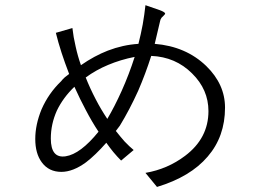

<svg xmlns="http://www.w3.org/2000/svg" viewBox="-20 -780 1040 747"><path d="M602.5 -740.2 545.9 -759.8Q542 -723.6 535.2 -684.6Q528.3 -647.5 518.6 -609.4Q458 -605.5 399.4 -583Q346.7 -562.5 294.9 -526.4Q282.2 -562.5 274.4 -598.6Q265.6 -635.7 261.7 -670.9L197.3 -652.3Q206.1 -616.2 219.7 -574.2Q231.4 -538.1 249 -492.2Q237.3 -483.4 232.4 -479.5Q223.6 -471.7 217.8 -463.9Q168.9 -417 141.6 -354.5Q117.2 -294.9 117.2 -239.3Q117.2 -182.6 142.6 -148.4Q169.9 -111.3 218.8 -111.3Q263.7 -111.3 314.5 -148.4Q350.6 -175.8 393.6 -224.6Q408.2 -204.1 420.9 -188.5Q436.5 -169.9 451.2 -155.3L500 -196.3Q483.4 -210 464.8 -229.5Q449.2 -247.1 430.7 -270.5L446.3 -291Q484.4 -353.5 517.6 -426.8Q545.9 -492.2 568.4 -562.5Q663.1 -558.6 727.5 -494.1Q791 -431.6 791 -347.7Q791 -242.2 700.2 -173.8Q631.8 -122.1 545.9 -107.4L590.8 -52.7Q720.7 -91.8 788.1 -170.9Q855.5 -249 855.5 -361.3Q855.5 -452.1 782.2 -523.4Q703.1 -599.6 582 -609.4L602.5 -696.3Q603.5 -704.1 608.4 -710.9Q611.3 -713.9 617.2 -719.7Q624 -725.6 622.1 -728.5Q620.1 -733.4 602.5 -740.2ZM177.7 -241.2Q177.7 -296.9 201.2 -349.6Q225.6 -400.4 269.5 -442.4Q292 -392.6 313.5 -352.5Q337.9 -305.7 363.3 -267.6Q293 -180.7 235.4 -171.9Q177.7 -163.1 177.7 -241.2ZM503.9 -558.6Q482.4 -491.2 453.1 -425.8Q425.8 -365.2 397.5 -317.4Q372.1 -355.5 352.5 -393.6Q330.1 -436.5 313.5 -478.5Q353.5 -507.8 400.4 -527.3Q449.2 -547.9 503.9 -558.6Z"/></svg>

Font: DotumChe
Style: Regular
Weight: 400
Monospace: yes
Version: Version 2.21